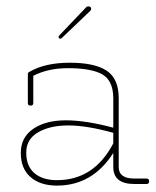

<svg xmlns="http://www.w3.org/2000/svg" viewBox="-20 -575 486 600"><path d="M158 5Q106 5 75.5 -21.5Q45 -48 45 -97Q45 -146 84 -172.5Q123 -199 185.5 -199Q248 -199 334 -176V-268Q334 -329 291 -347Q256 -362 193 -362Q130 -362 84 -338V-253Q84 -245 75.5 -245Q67 -245 67 -253V-343Q67 -348 71 -350Q120 -379 198 -379Q276 -379 313.5 -354Q351 -329 351 -268V-53Q351 -17 400 -17H438Q446 -17 446 -8.5Q446 0 438 0H400Q334 0 334 -53V-97Q269 5 158 5ZM334 -160Q251 -183 193.5 -183Q136 -183 99 -161.5Q62 -140 62 -98Q62 -56 87.5 -34Q113 -12 158 -12Q274 -12 334 -127ZM169 -454Q163 -454 163 -460Q163 -462 166 -465L249 -552Q251 -555 256 -555Q265 -555 265 -547Q265 -544 262 -541L174 -457Q171 -454 169 -454Z"/></svg>

Font: Flamenco Light
Style: Regular
Weight: 300
Designer: Luciano Vergara
Foundry: Luciano Vergara
Version: Version 1.003